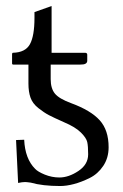

<svg xmlns="http://www.w3.org/2000/svg" viewBox="-20 -604 408 636"><path d="M74.2 -390.1H23.9Q20 -390.1 20 -394V-424.8Q20 -428.7 22.9 -429.2Q64 -430.2 79.1 -457.5Q94.2 -484.9 94.2 -544.9V-564L150.9 -584V-429.2H261.2Q269 -429.2 269 -422.9V-402.8Q269 -389.6 246.1 -390.1H147.9V-341.8Q147.9 -311 161.9 -293.9Q175.8 -276.9 215.8 -262.2Q280.8 -238.3 310.3 -205.6Q339.8 -172.9 339.8 -116.2Q339.8 -81.1 322 -54.4Q304.2 -27.8 277.1 -14.4Q250 -1 225.1 5.6Q200.2 12.2 179.2 12.2Q121.1 12.2 82 1Q67.9 -1 63 -1Q54.2 -1 40 2L33.2 -140.1L60.1 -141.1Q63 -78.1 96.2 -44.9Q105 -35.2 128.4 -25.6Q151.9 -16.1 176.8 -16.1Q207.5 -16.1 239.7 -37.6Q272 -59.1 272 -92.8Q272 -119.6 269 -133.3Q266.1 -147 248 -165Q230 -183.1 191.9 -199.2Q157.7 -214.4 141.8 -222.7Q126 -231 106.9 -246.1Q87.9 -261.2 81.1 -280.5Q74.2 -299.8 74.2 -327.1Z"/></svg>

Font: Biolilbert
Style: Regular
Weight: 400
Designer: Philipp H. Poll
Foundry: Philipp H. Poll
Version: Version 1.1.0